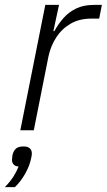

<svg xmlns="http://www.w3.org/2000/svg" viewBox="-40 -532 436 784"><path d="M98 0H43L145 -512H201L178 -405H182Q198 -434 219 -458Q240 -482 270.5 -497Q301 -512 344 -512H376L365 -456H332Q284 -456 248 -435Q212 -414 189.5 -379Q167 -344 158 -302ZM56 66Q74 66 82 74Q90 82 90 94Q90 98 89.5 102.5Q89 107 87 115Q81 145 63 177Q45 209 21 232H-20Q3 208 15.5 188Q28 168 36 148Q22 147 15.5 139.5Q9 132 9 122Q9 119 9.5 114Q10 109 11 101Q15 84 25 75Q35 66 56 66Z"/></svg>

Font: IBM Plex Sans Light
Style: Italic
Weight: 300
Italic angle: -11.31°
Designer: Mike Abbink, Paul van der Laan, Pieter van Rosmalen
Foundry: Bold Monday
Version: Version 3.201